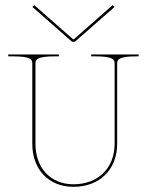

<svg xmlns="http://www.w3.org/2000/svg" viewBox="-20 -735 580 758"><path d="M115 -715 108 -707.5 264.5 -570H275.5L432 -707.5L425 -715L271.5 -580H268.5ZM442.5 -485C442.5 -499.5 449 -512.5 517.5 -512.5H527.5V-520H340V-512.5H357.5C426 -512.5 432.5 -499.5 432.5 -485V-167.5C432.5 -71.5 367.5 -7.5 270 -7.5C180 -7.5 120 -71.5 120 -167.5V-485C120 -499.5 126.5 -512.5 195 -512.5H212.5V-520H12.5V-512.5H32.5C101 -512.5 107.5 -499.5 107.5 -485V-167.5C107.5 -65.5 172.5 2.5 270 2.5C373.5 2.5 442.5 -65.5 442.5 -167.5Z"/></svg>

Font: ZnikomitSC
Style: Regular
Weight: 100
Designer: gluk
Foundry: gluk
Version: Version 0.55